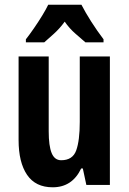

<svg xmlns="http://www.w3.org/2000/svg" viewBox="-20 -879 548 816"><path d="M447 -639V-93H347L332 -163H325Q287 -83 204 -83Q131 -83 95 -136Q59 -189 59 -284V-639H187V-321Q187 -259 199.5 -228.5Q212 -198 240 -198Q289 -198 304 -240Q319 -282 319 -361V-639ZM326 -859Q343 -826 367.5 -787.5Q392 -749 420 -712V-699H343Q326 -714 300.5 -736Q275 -758 255 -787Q234 -758 208.5 -735Q183 -712 168 -699H90V-712Q105 -731 124 -758.5Q143 -786 159.5 -813Q176 -840 185 -859Z"/></svg>

Font: Noto Sans Kannada UI ExtraCondensed
Style: Bold
Weight: 700
Width: 2
Designer: Jelle Bosma - Monotype Design Team
Foundry: Monotype Imaging Inc.
Version: Version 2.005; ttfautohint (v1.8.4.7-5d5b)